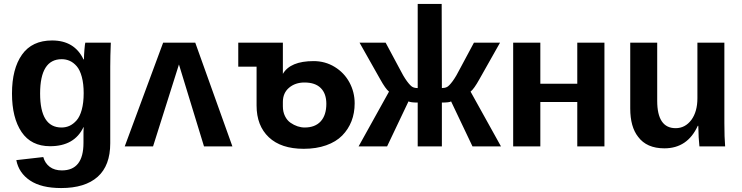

<svg xmlns="http://www.w3.org/2000/svg" viewBox="-20 -745 3776 977"><path d="M291 211.9Q190.4 211.9 133.1 173.6Q75.7 135.3 63 69.8L200.2 54.2Q209 85.9 233.2 104Q257.3 122.1 294.9 122.1Q404.8 122.1 404.8 -18.1V-71.8Q405.8 -80.6 405.8 -98.1H404.8Q358.9 -1 234.9 -1Q138.7 -1 89.8 -73.2Q41 -145.5 41 -269Q41 -395 92 -467Q143.1 -539.1 245.1 -539.1Q358.9 -539.1 404.8 -442.9H407.2Q407.2 -463.9 409.7 -492.9Q412.1 -522 414.1 -527.8H543.9Q541 -459 541 -405.8V-16.1Q541 97.7 476.8 154.8Q412.6 211.9 291 211.9ZM405.8 -271Q405.8 -318.8 396.2 -354Q386.7 -389.2 370.4 -408Q354 -426.8 335 -435.3Q315.9 -443.8 293.9 -443.8Q184.1 -443.8 184.1 -269Q184.1 -96.2 293 -96.2Q314.9 -96.2 333.7 -104.7Q352.5 -113.3 369.4 -132.1Q386.2 -150.9 396 -186.5Q405.8 -222.2 405.8 -271Z M1018.1 0 890.6 -417 758.8 0H614.7L810.1 -527.8H973.6L1162.6 0Z M1285.6 -208V-405.8H1192.4V-527.8H1419.4V-369.1Q1457.5 -434.1 1575.7 -434.1Q1634.8 -434.1 1683.1 -404.5Q1731.4 -375 1758.1 -325.7Q1784.7 -276.4 1784.7 -219.2Q1784.7 -169.9 1768.6 -128.4Q1752.4 -86.9 1721.2 -55.2Q1689.9 -23.4 1639.6 -5.6Q1589.4 12.2 1525.4 12.2Q1410.2 12.2 1347.9 -46.6Q1285.6 -105.5 1285.6 -208ZM1640.6 -216.8Q1640.6 -268.6 1612.3 -296.9Q1584 -325.2 1529.3 -325.2Q1482.4 -325.2 1450.9 -298.6Q1419.4 -272 1419.4 -226.1V-204.1Q1419.4 -175.8 1430.2 -154.1Q1440.9 -132.3 1458.3 -120.4Q1475.6 -108.4 1493.9 -102.3Q1512.2 -96.2 1530.3 -96.2Q1583.5 -96.2 1612.1 -127.7Q1640.6 -159.2 1640.6 -216.8Z M2105.5 0V-223.1Q2070.3 -223.1 2058.6 -229L1949.7 0H1804.7L1959.5 -278.8Q1941.9 -292.5 1914.6 -341.8L1809.6 -527.8H1942.4L2009.3 -402.8Q2033.2 -355.5 2050.8 -331.8Q2068.4 -308.1 2079.1 -302.5Q2089.8 -296.9 2105.5 -296.9V-725.1H2227.5L2228.5 -296.9Q2244.1 -296.9 2254.9 -302.5Q2265.6 -308.1 2283.2 -331.8Q2300.8 -355.5 2324.7 -402.8L2391.6 -527.8H2524.4L2419.4 -341.8Q2392.1 -292.5 2374.5 -278.8L2529.3 0H2384.3L2275.4 -229Q2267.1 -223.1 2228.5 -223.1V0Z M2591.3 -527.8H2729.5V-318.8H2917.5V-527.8H3055.7V0H2917.5V-226.1H2729.5V0H2591.3Z M3533.2 -105H3530.8Q3478.5 9.8 3360.8 9.8Q3270.5 9.8 3227.1 -48.8Q3187 -99.6 3187 -192.9V-527.8H3324.2V-231.9Q3324.2 -92.8 3418 -92.8Q3466.3 -92.8 3498 -134.8Q3528.8 -176.8 3528.8 -245.1V-527.8H3666V-118.2Q3666 -45.4 3669.9 0H3539.1Q3539.1 -3.4 3537.4 -19.8Q3535.6 -36.1 3535.2 -46.9L3534.2 -79.1Q3533.2 -88.9 3533.2 -105Z"/></svg>

Font: Libra Sans Modern
Style: Bold
Weight: 700
Foundry: Stefan Peev, Context Ltd
Version: Version 1.000